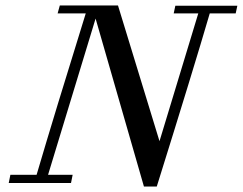

<svg xmlns="http://www.w3.org/2000/svg" viewBox="-20 -670 889 703"><path d="M622 -649H849L843 -621H748Q689 -419 554 13H507L330 -602L156 -30H246L240 0H12L18 -30H114Q182 -261 294 -621H191L199 -650H412L564 -153L706 -621H616Z"/></svg>

Font: GFS Solomos
Style: Regular
Weight: 400
Designer: George D. Matthiopoulos
Foundry: George D. Matthiopoulos
Version: Version 1.000